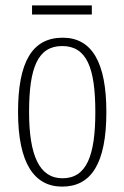

<svg xmlns="http://www.w3.org/2000/svg" viewBox="-20 -683 461 713"><path d="M99 -629H321V-663H99ZM211 10C318 10 375 -75 375 -267C375 -450 322 -543 213 -543C99 -543 47 -452 47 -267C47 -77 107 10 211 10ZM212 -21C126 -21 88 -106 88 -267C88 -431 120 -512 211 -512C302 -512 334 -431 334 -267C334 -106 302 -21 212 -21Z"/></svg>

Font: Noto Serif Devanagari ExtraCondensed ExtraLight
Style: Regular
Weight: 200
Width: 2
Designer: Universal Thirst, Indian Type Foundry and the Monotype Design Team
Foundry: Monotype Imaging Inc.
Version: Version 2.004